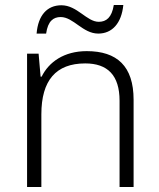

<svg xmlns="http://www.w3.org/2000/svg" viewBox="-20 -839 636 766"><path d="M126 -705H164C171 -755 193 -771 222 -771C273 -771 310 -705 372 -705C428 -705 465 -747 472 -819H434C426 -769 404 -752 374 -752C326 -752 288 -818 225 -818C168 -818 132 -778 126 -705ZM326 -635C236 -635 175 -592 146 -533H142L134 -625H88V-93H145V-383C145 -518 203 -586 320 -586C409 -586 457 -539 457 -437V-93H513V-441C513 -575 447 -635 326 -635Z"/></svg>

Font: Noto Sans Telugu UI Light
Style: Regular
Weight: 300
Designer: Jelle Bosma - Monotype Design Team
Foundry: Monotype Imaging Inc.
Version: Version 2.005